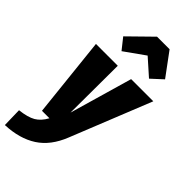

<svg xmlns="http://www.w3.org/2000/svg" viewBox="-347 -904 1200 1200"><g transform="rotate(45 253.0 -304.5)"><path d="M316 0Q271 114 187.5 168Q104 222 -21 227L-24 99Q46 91 83 69.5Q120 48 146 0H80L23 -534H216L214 -118L334 -534H530ZM168 -615 110 -688 261 -836H372L485 -683L411 -615L303 -711Z"/></g></svg>

Font: Fira Sans Condensed Black
Style: Italic
Weight: 900
Width: 3
Italic angle: -8°
Designer: Carrois Corporate & Edenspiekermann AG
Foundry: Carrois Corporate GbR & Edenspiekermann AG
Version: Version 4.203